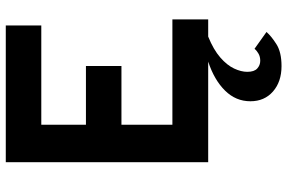

<svg xmlns="http://www.w3.org/2000/svg" viewBox="-185 -555 994 664"><g transform="rotate(-90 312.0 -223.0)"><path d="M83 0V-700H556V-577.2H212.6V-422.8H415.8V-300H212.6V-123.8H576.8V0ZM415.4 253.6Q361.5 253.6 327.6 224.1Q293.8 194.5 293.8 146Q293.8 95.6 330.6 58.3Q367.3 21 430.8 0H517.4Q471.8 18.5 445.1 41.9Q418.4 65.2 407 89.6Q395.6 113.9 395.6 135.2Q395.6 159.2 407.1 169.6Q418.6 180 433.8 180Q447.9 180 458.4 174Q469 168 475.2 160.2L533.4 201.6Q519.3 218.1 491.5 235.8Q463.7 253.6 415.4 253.6Z"/></g></svg>

Font: Overpass
Style: Regular
Weight: 400
Designer: Delve Withrington, Dave Bailey, Thomas Jockin
Foundry: Delve Fonts LLC
Version: Version 4.000